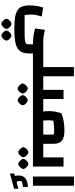

<svg xmlns="http://www.w3.org/2000/svg" viewBox="877 -1548 1156 2951"><g transform="rotate(90 1455.5 -72.0)"><path d="M426.9 286.4Q319.5 286.4 248.7 275.2Q177.8 264 137.3 237.8Q96.7 211.6 79.6 166Q62.4 120.4 62.4 51.8Q62.4 16.6 65.9 -19.2Q69.4 -55 77.2 -90.2Q84.9 -125.4 95.4 -156.7L232.7 -134.3Q220 -93 211.6 -53.8Q203.2 -14.7 203.2 23.7Q203.2 56.4 205.3 81.2Q207.4 106.1 212.9 128H494.4Q556.8 128 592.9 123.5Q629.1 119 644.8 107.5Q660.5 96 660.5 75V0H801.3V50.6Q801.3 117.5 784 162.6Q766.7 207.7 725.1 235Q683.4 262.3 610.5 274.4Q537.6 286.4 426.9 286.4ZM648.5 0Q593.2 0 532 -8.5Q470.8 -17 416.8 -33L438.2 -183.9Q488.7 -171.2 530.6 -164.8Q572.4 -158.4 614 -158.4H898.5V0ZM346.5 485.6Q332.3 485.6 314 472Q295.6 458.5 282 439.9Q268.3 421.2 268.3 407.4Q268.3 392.2 281.6 374.6Q295 356.9 313.3 343.4Q331.5 330 345.8 330Q361.5 330 379.4 343.3Q397.3 356.6 410.6 374.3Q423.9 391.9 423.9 407.5Q423.9 421.6 410.2 439.9Q396.5 458.2 378.6 471.9Q360.6 485.6 346.5 485.6ZM526.2 485.6Q512 485.6 493.7 472Q475.4 458.5 461.7 439.9Q448 421.2 448 407.4Q448 392.2 461.4 374.6Q474.7 356.9 493 343.4Q511.2 330 525.5 330Q541.3 330 559.1 343.3Q577 356.6 590.3 374.3Q603.6 391.9 603.6 407.5Q603.6 421.6 589.9 439.9Q576.2 458.2 558.3 471.9Q540.4 485.6 526.2 485.6Z M1151.2 -158.4H1248.4V0H858V-158.4H1010.4V-630H1151.2Z M1501.2 -158.4H1598.4V0H1208V-158.4H1360.4V-470H1501.2ZM1340.5 235.6Q1326.3 235.6 1308 222Q1289.7 208.5 1276 189.9Q1262.3 171.2 1262.3 157.4Q1262.3 142.2 1275.7 124.6Q1289 106.9 1307.3 93.4Q1325.6 80 1339.9 80Q1355.6 80 1373.5 93.3Q1391.3 106.6 1404.6 124.3Q1417.9 141.9 1417.9 157.5Q1417.9 171.6 1404.2 189.9Q1390.6 208.2 1372.6 221.9Q1354.7 235.6 1340.5 235.6ZM1520.2 235.6Q1506 235.6 1487.7 222Q1469.4 208.5 1455.7 189.9Q1442 171.2 1442 157.4Q1442 142.2 1455.4 124.6Q1468.7 106.9 1487 93.4Q1505.3 80 1519.6 80Q1535.3 80 1553.2 93.3Q1571 106.6 1584.3 124.3Q1597.6 141.9 1597.6 157.5Q1597.6 171.6 1584 189.9Q1570.3 208.2 1552.3 221.9Q1534.4 235.6 1520.2 235.6Z M2189.2 -158.4H2286.4V0H2189.2ZM1985.5 -483.8Q2057.3 -483.8 2102 -466.7Q2146.6 -449.7 2167.9 -413.6Q2189.2 -377.5 2189.2 -319.6V0H1558V-158.4H2048.4V-319.7Q2032.8 -322.7 2013.3 -324Q1993.7 -325.4 1968.6 -325.4Q1922.5 -325.4 1873.8 -319Q1825 -312.6 1775.2 -299.9L1719.8 -438.5Q1760.8 -454 1804.9 -464Q1849 -474 1894.7 -478.9Q1940.4 -483.8 1985.5 -483.8ZM1738.6 -47.4Q1708.3 -81.7 1697.8 -131.9Q1687.2 -182.2 1687.2 -247Q1687.2 -297.9 1695.9 -342.9Q1704.6 -388 1719.8 -438.5L1864.8 -407.1Q1847.8 -359.2 1837.9 -322.8Q1828 -286.4 1828 -247Q1828 -208 1830.8 -181.2Q1833.5 -154.4 1840.7 -133.9Q1848 -113.4 1860.4 -93.2Z M2246 0V-158.4H2398.4V-470H2539.2V0ZM2319.5 226.2Q2305.3 226.2 2287 212.7Q2268.7 199.1 2255 180.5Q2241.3 161.9 2241.3 148.1Q2241.3 132.9 2254.7 115.2Q2268 97.5 2286.3 84.1Q2304.6 70.6 2318.9 70.6Q2334.6 70.6 2352.5 83.9Q2370.3 97.2 2383.6 114.9Q2396.9 132.6 2396.9 148.1Q2396.9 162.2 2383.2 180.6Q2369.6 198.9 2351.6 212.6Q2333.7 226.2 2319.5 226.2ZM2499.2 226.2Q2485 226.2 2466.7 212.7Q2448.4 199.1 2434.7 180.5Q2421 161.9 2421 148.1Q2421 132.9 2434.4 115.2Q2447.7 97.5 2466 84.1Q2484.3 70.6 2498.6 70.6Q2514.3 70.6 2532.2 83.9Q2550 97.2 2563.3 114.9Q2576.6 132.6 2576.6 148.1Q2576.6 162.2 2563 180.6Q2549.3 198.9 2531.3 212.6Q2513.4 226.2 2499.2 226.2Z M2693.2 0V-630H2834V0ZM2800.7 245.7 2880.6 224.2V290.8L2646.6 353.3V287.5L2684.5 277Q2680.8 265.6 2678.9 253Q2677 240.4 2677 222.8Q2677 169.8 2698.9 139.5Q2720.8 109.1 2760.6 94.4Q2800.3 79.8 2852.8 76V152.5Q2827.9 154.8 2807.2 159.6Q2786.6 164.5 2764.1 173.4L2763.8 226.5Q2763.8 242.2 2772.1 246.7Q2780.3 251.2 2800.7 245.7Z"/></g></svg>

Font: Changa
Style: Regular
Weight: 400
Designer: Eduardo Rodriguez Tunni
Foundry: Eduardo Rodriguez Tunni
Version: Version 3.003